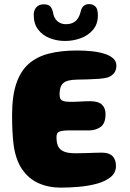

<svg xmlns="http://www.w3.org/2000/svg" viewBox="-20 -868 620 914"><path d="M269.4 25.2Q210.5 25.2 162.9 3.8Q115.2 -17.8 84.7 -63.1Q54.1 -108.4 44.5 -180.1Q42.6 -195.4 41.3 -211.7Q40 -228 39.1 -245.6Q38.2 -263.2 37.9 -281.7Q37.5 -300.1 37.5 -319.9Q37.5 -410.8 57.7 -470.5Q77.9 -530.2 117.2 -564.6Q156.6 -599 214.6 -613.3Q272.5 -627.6 347.5 -627.6Q385.6 -627.6 419.4 -623.8Q453.2 -620 479 -611.6Q504.8 -603.1 519.4 -589.3Q534.1 -575.5 534.1 -555.4Q534.1 -532 521.1 -517.7Q508 -503.4 488.6 -498.1Q472.5 -494.4 448.1 -492.6Q423.8 -490.8 397.3 -490.1Q370.9 -489.4 347.8 -489Q323.1 -488.6 306.8 -484.6Q290.5 -480.6 281.1 -472.2Q271.6 -463.8 267.6 -450.3Q263.6 -436.9 263.6 -418.5Q263.6 -406.5 267.2 -398.6Q270.9 -390.6 282.3 -386.9Q293.8 -383.2 316.9 -383.2Q328.2 -383.2 340.4 -383.6Q352.6 -384 364.9 -384.8Q377.1 -385.5 388.9 -385.9Q400.6 -386.2 410.8 -386.2Q447.6 -386.2 465 -370.1Q482.4 -354 482.4 -324.8Q482.4 -280.8 459.1 -263.9Q435.8 -247.1 403 -247.1Q390.6 -247.1 378.1 -247.1Q365.6 -247.1 353.6 -247.2Q341.6 -247.4 330.6 -247.4Q319.6 -247.4 310.8 -247.4Q285.4 -247.4 271.9 -244.3Q258.4 -241.2 253.6 -234.5Q248.9 -227.8 248.9 -215.9Q248.9 -200.2 251.4 -187.7Q253.9 -175.1 259.9 -165.9Q265.9 -156.8 276.2 -150.6Q286.5 -144.5 301.8 -141.4Q317.1 -138.4 338.8 -138.4Q362 -138.4 385.9 -139.2Q409.8 -140 430.8 -140.7Q451.8 -141.4 465.2 -141.4Q499.1 -141.4 515.6 -124.9Q532 -108.4 532 -78.1Q532 -45.8 507.1 -25.3Q482.2 -4.9 442.5 6.1Q402.8 17.1 356.9 21.2Q311 25.2 269.4 25.2ZM289.9 -673Q250.8 -673 216.6 -686.4Q182.4 -699.8 161.4 -727.4Q140.5 -755 140.5 -797.6Q140.5 -820.2 153.5 -833.8Q166.5 -847.4 187.6 -847.4Q211.5 -847.4 220.3 -836.5Q229.1 -825.6 232.2 -808.9Q237 -780.6 253.6 -766.8Q270.2 -752.9 293.2 -752.9Q312.6 -752.9 326.6 -759.4Q340.6 -765.9 350.1 -779.6Q359.6 -793.4 364.6 -815.1Q369 -832.6 379.2 -840.6Q389.5 -848.5 404.1 -848.5Q421.6 -848.5 433.8 -837.4Q445.9 -826.2 445.9 -795Q445.9 -753.2 422.7 -726.1Q399.5 -698.9 363.8 -685.9Q328 -673 289.9 -673Z"/></svg>

Font: Gluten Thin
Style: Regular
Weight: 100
Designer: Tyler Finck
Foundry: Etcetera Type Company
Version: Version 1.300